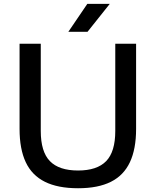

<svg xmlns="http://www.w3.org/2000/svg" viewBox="-20 -967 808 996"><path d="M385 9.5Q280 9.5 212.8 -24Q145.5 -57.5 113.5 -125.8Q81.5 -194 81.5 -298V-740H191.5V-287.5Q191.5 -180 238.8 -131.2Q286 -82.5 385 -82.5Q483.5 -82.5 530.8 -131.2Q578 -180 578 -287.5V-740H686V-298Q686 -194 654 -125.8Q622 -57.5 555.5 -24Q489 9.5 385 9.5ZM334.5 -802 433 -947H549.5L434 -802Z"/></svg>

Font: Encode Sans SemiExpanded Medium
Style: Regular
Weight: 500
Width: 6
Designer: Multiple Designers
Foundry: Impallari Type
Version: Version 3.002